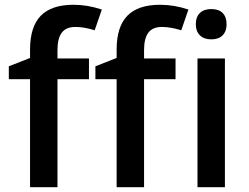

<svg xmlns="http://www.w3.org/2000/svg" viewBox="-20 -785 1045 805"><path d="M221 -540V-575Q221 -624 239 -648Q257 -672 296 -672Q333 -672 377 -658L407 -745Q347 -765 288 -765Q196 -765 151 -719Q106 -673 106 -577V-542L17 -507V-453H106V0H221V-453H353V-540ZM584 -540V-575Q584 -624 602 -648Q620 -672 659 -672Q695 -672 740 -658L770 -745Q710 -765 651 -765Q559 -765 514 -719Q469 -673 469 -577V-542L380 -507V-453H469V0H584V-453H716V-540ZM866 -620Q897 -620 913.5 -637Q930 -654 930 -683Q930 -714 913.5 -730.5Q897 -747 866 -747Q835 -747 818 -730.5Q801 -714 801 -683Q801 -654 818 -637Q835 -620 866 -620ZM808 -540V0H923V-540Z"/></svg>

Font: OpenSansMMV
Style: Semibold
Weight: 600
Designer: Steve Matteson
Foundry: Ascender Corporation
Version: Version 6.000